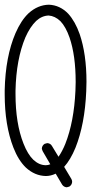

<svg xmlns="http://www.w3.org/2000/svg" viewBox="-20 -750 437 817"><path d="M187 -684Q158 -683 134 -661Q108 -636 88 -591Q49 -498 46 -365Q46 -357 46 -350Q46 -225 80 -139Q98 -93 122 -70Q147 -47 175 -47Q185 -47 194 -51L162 -106Q159 -112 158 -118Q159 -131 170 -138Q176 -140 181 -141Q195 -140 201 -129L229 -83Q245 -106 258 -138Q295 -232 301 -364Q302 -383 302 -401Q302 -514 276 -590Q260 -636 237 -660Q214 -682 187 -684ZM188 -730Q235 -728 270 -692Q300 -659 319 -605Q348 -520 348 -402Q348 -382 347 -362Q341 -221 301 -121Q280 -70 253 -40L284 12Q287 18 287 24Q286 37 275 44Q269 46 264 47Q251 46 244 35L217 -11Q196 -1 175 -1Q128 -2 90 -37Q58 -68 37 -122Q0 -217 0 -349Q0 -358 0 -366Q3 -509 46 -609Q70 -664 102 -694Q141 -729 188 -730Z"/></svg>

Font: Santa Chrismast Display
Style: Regular
Weight: 400
Designer: MUHAMMAD YONI
Version: Version 001.000